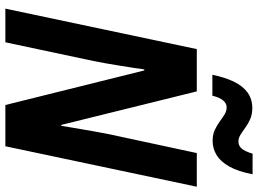

<svg xmlns="http://www.w3.org/2000/svg" viewBox="-143 -819 962 716"><g transform="rotate(90 338.0 -461.0)"><path d="M12.2 0 163.1 -713.9H320.8L445.8 -208.5H449.2Q453.6 -234.4 458.7 -265.9Q463.9 -297.4 469.5 -328.1Q475.1 -358.9 479.5 -382.3L550.8 -713.9H676.3L525.4 0H371.6L242.7 -518.1H238.8Q236.8 -502.9 233.2 -479Q229.5 -455.1 225.1 -427.7Q220.7 -400.4 216.1 -374.3Q211.4 -348.1 207.5 -328.6L137.7 0ZM258.8 -772Q268.6 -819.3 284.7 -852.5Q300.8 -885.7 325.2 -903.3Q349.6 -920.9 383.3 -920.9Q406.2 -920.9 424.1 -913.1Q441.9 -905.3 455.8 -895Q469.7 -884.8 482.2 -877Q494.6 -869.1 507.8 -869.1Q523.4 -869.1 533.9 -881.1Q544.4 -893.1 553.2 -921.9H629.9Q619.6 -868.2 601.1 -835.2Q582.5 -802.2 558.1 -787.6Q533.7 -772.9 504.9 -772.9Q481.9 -772.9 464.6 -781Q447.3 -789.1 433.3 -799.3Q419.4 -809.6 406.7 -817.4Q394 -825.2 379.9 -825.2Q365.7 -825.2 354.5 -812Q343.3 -798.8 336.9 -772Z"/></g></svg>

Font: Open Sans SemiCondensed
Style: Bold Italic
Weight: 700
Width: 4
Italic angle: -12°
Designer: Monotype Design Team
Foundry: Monotype Imaging Inc.
Version: Version 3.003